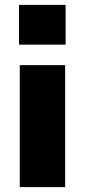

<svg xmlns="http://www.w3.org/2000/svg" viewBox="-20 -767 347 787"><path d="M58 -584V-747H249V-584ZM61 0V-500H247V0Z"/></svg>

Font: Nunito Sans 9pt Black
Style: Regular
Weight: 900
Version: Version 3.101;gftools[0.9.27]